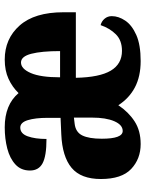

<svg xmlns="http://www.w3.org/2000/svg" viewBox="76 -666 600 791"><g transform="rotate(-90 375.5 -270.0)"><path d="M178 10Q117 10 75.5 -29Q34 -68 34 -154Q34 -236 80 -274.5Q126 -313 218 -317L286 -320V-374Q286 -424 276.5 -455Q267 -486 246 -486Q221 -486 210 -455.5Q199 -425 199 -378Q129 -378 99 -394Q69 -410 69 -446Q69 -483 94 -506Q119 -529 159.5 -539.5Q200 -550 247 -550Q340 -550 388 -493Q413 -519 447 -534.5Q481 -550 526 -550Q612 -550 666.5 -488.5Q721 -427 721 -308V-257H451Q453 -159 480.5 -113Q508 -67 562 -67Q605 -67 630 -92Q655 -117 668 -155Q684 -151 694.5 -138.5Q705 -126 705 -109Q705 -81 686.5 -53.5Q668 -26 627.5 -8Q587 10 520 10Q457 10 412 -13.5Q367 -37 338 -82Q310 -40 271.5 -15Q233 10 178 10ZM561 -322Q561 -398 550 -440.5Q539 -483 514 -483Q488 -483 470.5 -442.5Q453 -402 453 -322ZM232 -64Q257 -64 272 -98.5Q287 -133 287 -191V-265L262 -262Q227 -258 213.5 -230.5Q200 -203 200 -150Q200 -64 232 -64Z"/></g></svg>

Font: Noto Serif Tamil ExtraCondensed Black
Style: Italic
Weight: 900
Width: 2
Italic angle: -12°
Designer: Indian Type Foundry, Tom Grace, and the Monotype Design Team
Foundry: Monotype Imaging Inc.
Version: Version 2.003; ttfautohint (v1.8.4.7-5d5b)